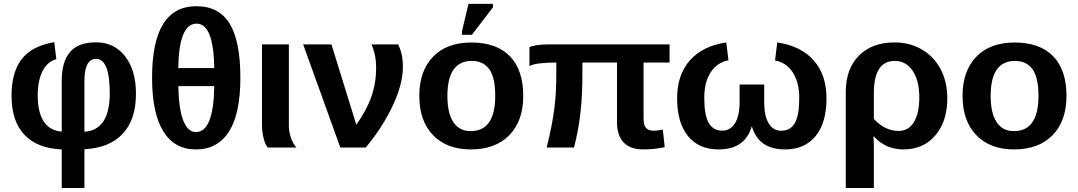

<svg xmlns="http://www.w3.org/2000/svg" viewBox="-20 -756 5525 984"><path d="M676.8 -275.9Q676.8 -142.6 608.6 -70.1Q540.5 2.4 412.6 8.8V207.5H296.4V9.8Q170.9 4.4 105 -65.4Q39.1 -135.3 39.1 -265.6Q39.1 -386.2 91.8 -453.6Q144.5 -521 258.3 -540L268.6 -452.6Q223.1 -440.9 198.2 -391.8Q173.3 -342.8 173.3 -265.6Q173.3 -179.7 204.6 -132.8Q235.8 -85.9 296.4 -81.5V-342.8Q296.4 -439.5 338.9 -489.3Q381.3 -539.1 472.2 -539.1Q565.4 -539.1 621.1 -467.5Q676.8 -396 676.8 -275.9ZM542.5 -276.9Q542.5 -454.1 472.7 -454.1Q412.6 -454.1 412.6 -341.3V-81.1Q475.1 -84 508.8 -132.8Q542.5 -181.6 542.5 -276.9Z M1211.9 -357.9Q1211.9 -171.9 1153.3 -81.1Q1094.7 9.8 983.4 9.8Q874 9.8 816.7 -83.3Q759.3 -176.3 759.3 -357.9Q759.3 -724.1 986.3 -724.1Q1103 -724.1 1157.5 -634Q1211.9 -543.9 1211.9 -357.9ZM983.9 -79.1Q1074.7 -79.1 1078.1 -314.5H894Q895.5 -200.7 918.7 -139.9Q941.9 -79.1 983.9 -79.1ZM987.3 -634.8Q897 -634.8 893.6 -407.2H1078.1Q1074.7 -634.8 987.3 -634.8Z M1353 0Q1338.4 -15.6 1330.6 -48.6Q1322.8 -81.5 1322.8 -115.2V-528.3H1460.4V-110.8Q1460.4 -81.5 1470.9 -50.5Q1481.4 -19.5 1499.5 0Z M2044.9 -413.1Q2044.9 -325.7 1992.7 -214.4Q1940.4 -103 1854.5 0H1724.1L1533.7 -528.3H1678.7L1806.2 -116.7Q1860.4 -193.8 1884 -262.7Q1907.7 -331.5 1907.7 -408.7Q1907.7 -474.6 1883.8 -528.3H2020.5Q2044.9 -480.5 2044.9 -413.1Z M2661.6 -264.6Q2661.6 -136.2 2590.3 -63.2Q2519 9.8 2393.1 9.8Q2269.5 9.8 2199.2 -63.5Q2128.9 -136.7 2128.9 -264.6Q2128.9 -392.1 2199.2 -465.1Q2269.5 -538.1 2396 -538.1Q2525.4 -538.1 2593.5 -467.5Q2661.6 -397 2661.6 -264.6ZM2518.1 -264.6Q2518.1 -358.9 2487.3 -401.4Q2456.5 -443.8 2397.9 -443.8Q2272.9 -443.8 2272.9 -264.6Q2272.9 -176.3 2303.5 -130.1Q2334 -84 2391.6 -84Q2518.1 -84 2518.1 -264.6ZM2347.2 -577.6V-593.8L2380.9 -736.3H2506.3V-718.3L2398.4 -577.6Z M3278.3 -435.5V-147.9Q3278.3 -112.8 3292 -99.4Q3305.7 -85.9 3329.1 -85.9Q3347.7 -85.9 3377 -91.8L3386.7 -2Q3335 9.8 3277.8 9.8Q3209 9.8 3175.5 -26.6Q3142.1 -63 3142.1 -129.4V-435.5H2964.8V-375Q2964.8 -264.6 2954.6 -175.8Q2944.3 -86.9 2921.9 0H2781.7Q2810.1 -114.3 2820.6 -196.8Q2831.1 -279.3 2831.1 -371.1V-435.5Q2726.1 -435.5 2693.4 -417.5V-514.2Q2707.5 -521 2733.4 -524.7Q2759.3 -528.3 2782.2 -528.3H3411.6V-435.5Z M3896.5 -231.4Q3896.5 -162.1 3919.4 -124Q3942.4 -85.9 3983.9 -85.9Q4031.2 -85.9 4053.7 -125.7Q4076.2 -165.5 4076.2 -253.4Q4076.2 -332.5 4043.7 -383.8Q4011.2 -435.1 3952.1 -446.3L3963.4 -538.6Q4085 -520.5 4150.4 -446.3Q4215.8 -372.1 4215.8 -252.4Q4215.8 -127 4160.2 -58.6Q4104.5 9.8 4003.4 9.8Q3868.7 9.8 3834 -106.4H3832Q3797.4 9.8 3662.6 9.8Q3561.5 9.8 3505.9 -58.6Q3450.2 -127 3450.2 -252.4Q3450.2 -372.6 3515.6 -446.5Q3581.1 -520.5 3702.1 -538.6L3713.4 -447.3Q3655.8 -436 3622.6 -386Q3589.4 -335.9 3589.4 -254.4Q3589.4 -166 3612.1 -126.2Q3634.8 -86.4 3681.2 -86.4Q3723.1 -86.4 3746.8 -124.5Q3770.5 -162.6 3770.5 -231.4V-322.8H3896.5Z M4835 -252Q4835 -134.3 4773.7 -62.3Q4712.4 9.8 4610.4 9.8Q4518.6 9.8 4458.5 -57.1H4456.5Q4458.5 -27.8 4458.5 0V207.5H4314.5V-283.7Q4314.5 -402.8 4381.8 -470.7Q4449.2 -538.6 4564.9 -538.6Q4641.6 -538.6 4703.6 -502.9Q4765.6 -467.3 4800.3 -402.1Q4835 -336.9 4835 -252ZM4691.4 -256.8Q4691.4 -343.3 4657.2 -393.6Q4623 -443.8 4565.9 -443.8Q4458.5 -443.8 4458.5 -279.3V-146.5Q4514.6 -85 4585.9 -85Q4636.2 -85 4663.8 -130.4Q4691.4 -175.8 4691.4 -256.8Z M5445.8 -264.6Q5445.8 -136.2 5374.5 -63.2Q5303.2 9.8 5177.2 9.8Q5053.7 9.8 4983.4 -63.5Q4913.1 -136.7 4913.1 -264.6Q4913.1 -392.1 4983.4 -465.1Q5053.7 -538.1 5180.2 -538.1Q5309.6 -538.1 5377.7 -467.5Q5445.8 -397 5445.8 -264.6ZM5302.2 -264.6Q5302.2 -358.9 5271.5 -401.4Q5240.7 -443.8 5182.1 -443.8Q5057.1 -443.8 5057.1 -264.6Q5057.1 -176.3 5087.6 -130.1Q5118.2 -84 5175.8 -84Q5302.2 -84 5302.2 -264.6Z"/></svg>

Font: Liberation Sans
Style: Bold
Weight: 700
Designer: Steve Matteson
Foundry: Ascender Corporation
Version: Version 2.1.5